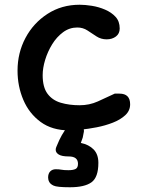

<svg xmlns="http://www.w3.org/2000/svg" viewBox="-20 -565 619 810"><path d="M272 -15Q200 -15 151.5 -50.5Q103 -86 78.5 -143.5Q54 -201 54 -267Q54 -342 87.5 -405Q121 -468 180.5 -506.5Q240 -545 316 -545Q339 -545 367.5 -540.5Q396 -536 423 -524.5Q450 -513 467.5 -494Q485 -475 485 -445Q485 -423 469 -411Q453 -399 430 -399Q406 -399 387 -411.5Q368 -424 349 -436.5Q330 -449 306 -449Q273 -449 246 -429Q219 -409 200 -378Q181 -347 170.5 -312.5Q160 -278 160 -248Q160 -197 180.5 -169.5Q201 -142 236.5 -131.5Q272 -121 316 -121Q357 -121 392.5 -137Q428 -153 464 -170H484Q529 -170 529 -125Q529 -98 508.5 -79Q488 -60 456 -47.5Q424 -35 388 -28Q352 -21 321 -18Q290 -15 272 -15ZM275 225Q220 225 206 218Q193 212 188 203Q183 194 183 184Q183 167 192 158Q201 149 215 149Q230 149 239.5 151Q249 153 269 153Q288 153 298.5 148Q309 143 309 126Q309 95 270 95Q241 95 228 87Q215 79 215 67Q215 60 218 54Q231 22 241 5Q251 -12 261 -27Q276 -48 296 -48Q310 -48 322 -39Q334 -30 334 -15Q334 -13 334 -10Q334 -7 333 -5Q331 8 329 15.5Q327 23 321 38Q355 45 375 65.5Q395 86 395 122Q395 183 366 204Q337 225 275 225Z"/></svg>

Font: Fuzzy Bubbles
Style: Bold
Weight: 700
Designer: Robert E. Leuschke
Foundry: Robert E. Leuschke
Version: Version 1.010; ttfautohint (v1.8.3)